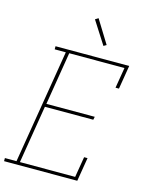

<svg xmlns="http://www.w3.org/2000/svg" viewBox="-148 -1048 887 1135"><g transform="rotate(15 295.0 -480.5)"><path d="M-10 0V-19H61L176 -716H108V-735H559L535 -590H514L535 -716H197L144 -392H440L436 -373H140L82 -19H420L441 -145H462L438 0ZM381 -810 292 -949 311 -961 398 -820Z"/></g></svg>

Font: Iosevka Etoile Thin
Style: Italic
Weight: 100
Italic angle: -9°
Designer: Belleve Invis
Foundry: Belleve Invis
Version: Version 22.1.2; ttfautohint (v1.8.4)